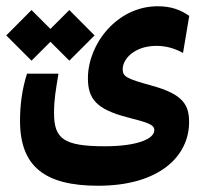

<svg xmlns="http://www.w3.org/2000/svg" viewBox="-51 -423 657 620"><path d="M266.1 176.8C463.4 176.8 559.6 81.5 559.6 -28.8C559.6 -83.5 541 -118.7 439 -146.5C357.9 -168.9 345.2 -175.3 345.2 -199.7C345.2 -232.9 383.8 -274.9 454.1 -274.9C489.3 -274.9 517.1 -264.6 540 -252L560.1 -371.6C533.7 -390.1 503.4 -402.8 458.5 -402.8C326.7 -402.8 232.9 -280.8 232.9 -170.4C232.9 -104 260.3 -70.3 359.4 -44.4C425.3 -27.3 447.3 -21.5 447.3 -2.4C447.3 25.4 392.1 49.3 287.6 49.3C153.3 49.3 123.5 24.4 123.5 -58.1C123.5 -102.5 128.9 -129.9 137.7 -185.1H36.1C19.5 -131.8 13.7 -83 13.7 -32.7C13.7 114.7 93.8 176.8 266.1 176.8ZM172.9 -227.1 254.4 -308.6 172.9 -390.6 111.8 -329.6 50.8 -390.6 -30.8 -308.6 50.8 -227.1 111.8 -288.1Z"/></svg>

Font: Cascadia Code NF SemiBold
Style: Regular
Weight: 600
Monospace: yes
Designer: Aaron Bell
Foundry: Saja Typeworks
Version: Version 2404.023